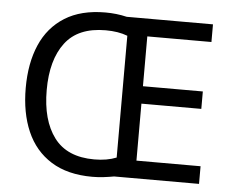

<svg xmlns="http://www.w3.org/2000/svg" viewBox="-52 -879 1032 856"><g transform="rotate(5 464.0 -450.5)"><path d="M386 -818Q436 -818 482 -807H868V-728H581V-505H849V-427H581V-172H868V-93H488Q466 -89 441.5 -86Q417 -83 391 -83Q280 -83 206.5 -129Q133 -175 97 -258Q61 -341 61 -452Q61 -563 96.5 -645Q132 -727 204.5 -772.5Q277 -818 386 -818ZM394 -739Q271 -739 213 -662.5Q155 -586 155 -451Q155 -316 213 -238.5Q271 -161 393 -161Q450 -161 492 -178V-723Q451 -739 394 -739Z"/></g></svg>

Font: Noto Sans Kannada UI
Style: Regular
Weight: 400
Designer: Jelle Bosma - Monotype Design Team
Foundry: Monotype Imaging Inc.
Version: Version 2.005; ttfautohint (v1.8.4.7-5d5b)